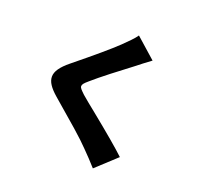

<svg xmlns="http://www.w3.org/2000/svg" viewBox="-151 -981 1279 1237"><g transform="rotate(20 488.5 -363.0)"><path d="M637.7 -621.1Q580.1 -578.1 506.8 -521Q433.6 -463.9 392.6 -427.7Q373 -411.1 365.2 -401.4Q357.4 -391.6 357.4 -382.8Q357.4 -374 365.7 -364.3Q374 -354.5 393.6 -335.9Q435.5 -299.8 492.2 -254.9Q677.7 -104.5 748 -38.1L609.4 89.8Q562.5 37.1 513.7 -11.7Q478.5 -48.8 407.7 -111.3Q336.9 -173.8 230.5 -264.6Q194.3 -295.9 176.8 -322.8Q159.2 -349.6 159.2 -376Q159.2 -403.3 179.2 -432.1Q199.2 -460.9 240.2 -494.1Q436.5 -653.3 509.8 -723.6Q535.2 -748 559.6 -773.4Q584 -798.8 595.7 -816.4L733.4 -694.3Q677.7 -653.3 637.7 -621.1Z"/></g></svg>

Font: Min Sans Black
Style: Regular
Weight: 900
Designer: Jinseong-Kim, NotoSansCJK, Nunito
Foundry: Jinseong-Kim
Version: Version 1.000